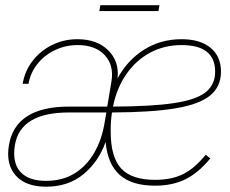

<svg xmlns="http://www.w3.org/2000/svg" viewBox="-20 -704 883 736"><path d="M156.7 11.7Q78.6 11.7 40.3 -31.2Q2 -74.2 14.2 -147.5Q39.1 -295.4 244.6 -295.4H391.1L407.2 -391.6Q417.5 -453.6 381.6 -492.4Q345.7 -531.2 277.8 -531.2Q231.4 -531.2 190.9 -512Q150.4 -492.7 123.5 -459Q96.7 -425.3 89.4 -382.8H66.9Q75.2 -432.1 105 -470.7Q134.8 -509.3 179.7 -531.5Q224.6 -553.7 276.9 -553.7Q351.6 -553.7 394.5 -511.5Q437.5 -469.2 430.7 -403.8Q468.8 -473.6 532.2 -513.7Q595.7 -553.7 676.3 -553.7Q747.1 -553.7 787.1 -520.8Q827.1 -487.8 827.1 -429.2Q827.1 -372.6 786.1 -338.4Q745.1 -304.2 653.3 -288.8Q561.5 -273.4 409.2 -272.9Q404.3 -240.7 404.3 -206.1V-199.2Q404.3 -102.1 444.3 -58.3Q484.4 -14.6 574.2 -14.6Q637.7 -14.6 681.6 -36.4Q725.6 -58.1 768.6 -110.8L786.1 -96.7Q740.7 -41.5 690.9 -16.8Q641.1 7.8 574.2 7.8Q485.8 7.8 439.2 -33.2Q392.6 -74.2 384.8 -159.7Q357.9 -84 299.8 -36.1Q241.7 11.7 156.7 11.7ZM387.7 -272.9H244.6Q57.6 -272.9 37.1 -147.5Q26.4 -81.5 57.4 -46.1Q88.4 -10.7 156.7 -10.7Q220.2 -10.7 266.6 -39.8Q313 -68.8 341.8 -119.4Q370.6 -169.9 380.9 -233.4ZM413.1 -295.4Q560.1 -295.9 645.8 -308.6Q731.4 -321.3 768.1 -350.3Q804.7 -379.4 804.7 -429.2Q804.7 -531.2 676.3 -531.2Q609.9 -531.2 555.7 -502.2Q501.5 -473.1 464.6 -420.2Q427.7 -367.2 413.1 -295.4ZM591.3 -684.1 587.4 -661.6H360.8L364.7 -684.1Z"/></svg>

Font: Inter Display Thin
Style: Italic
Weight: 100
Italic angle: -9.39999°
Designer: Rasmus Andersson
Foundry: rsms
Version: Version 4.000;git-a52131595